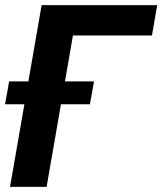

<svg xmlns="http://www.w3.org/2000/svg" viewBox="-28 -731 635 751"><path d="M339.8 -412.6H226.1L257.3 -592.3H566.4L586.9 -710.9H134.8L83 -412.6H7.8L-8.3 -323.2H67.4L11.2 0H154.3L210.4 -323.2H323.7Z"/></svg>

Font: Roboto
Style: Bold Italic
Weight: 700
Italic angle: -12°
Designer: Google
Version: Version 2.137; 2017